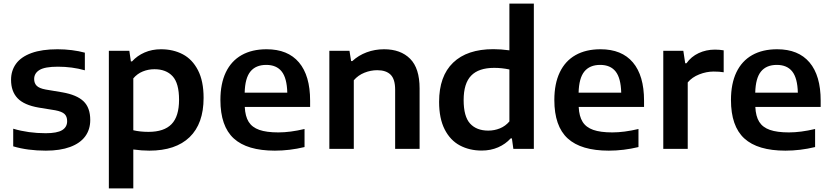

<svg xmlns="http://www.w3.org/2000/svg" viewBox="-20 -828 4621 1068"><path d="M53.5 -14V-112Q138 -87 234 -87Q297.5 -87 325.5 -104Q353.5 -121 353.5 -154Q353.5 -180 339 -193.8Q324.5 -207.5 288 -214.5L195.5 -229.5Q114 -243.5 77.8 -281.5Q41.5 -319.5 41.5 -384Q41.5 -435.5 69.5 -473.8Q97.5 -512 155.2 -533Q213 -554 300 -554Q340.5 -554 380 -549Q419.5 -544 452 -535V-437Q381 -457 302 -457Q229.5 -457 199.8 -438.8Q170 -420.5 170 -388.5Q170 -365 184.2 -350.8Q198.5 -336.5 234 -330L326.5 -314.5Q407 -300.5 444.5 -264.8Q482 -229 482 -160.5Q482 -107.5 453.8 -69.2Q425.5 -31 370 -10.5Q314.5 10 235 10Q134 10 53.5 -14Z M585.5 -545.5H699.5L708 -486.5H714.5Q743 -518 784.2 -536Q825.5 -554 875.5 -554Q943.5 -554 996.8 -526Q1050 -498 1081.2 -437.5Q1112.5 -377 1112.5 -283.5Q1112.5 -140.5 1034.8 -65.2Q957 10 810.5 10Q769 10 721.5 3.5V220H585.5ZM976 -273Q976 -365 940 -404Q904 -443 839 -443Q805 -443 774.2 -430.5Q743.5 -418 721.5 -392V-103.5Q759 -94.5 806 -94.5Q892.5 -94.5 934.2 -137.5Q976 -180.5 976 -273Z M1705 -233H1341.5Q1344 -181 1363.2 -150.2Q1382.5 -119.5 1422.5 -105.5Q1462.5 -91.5 1528.5 -91.5Q1594 -91.5 1674 -110.5V-10Q1591 10 1509 10Q1354.5 10 1280.2 -58Q1206 -126 1206 -272Q1206 -362.5 1236.2 -425.8Q1266.5 -489 1324 -521.5Q1381.5 -554 1463 -554Q1581 -554 1643 -480.8Q1705 -407.5 1705 -268ZM1341 -312.5H1578Q1576 -393.5 1547 -430.2Q1518 -467 1461 -467Q1403 -467 1373 -430.2Q1343 -393.5 1341 -312.5Z M1812 -545.5H1924L1933 -488.5H1940Q1974 -520 2019.5 -537Q2065 -554 2116.5 -554Q2208.5 -554 2261.2 -501.2Q2314 -448.5 2314 -336V0H2178V-329Q2178 -387.5 2152.8 -412.5Q2127.5 -437.5 2078.5 -437.5Q2042 -437.5 2007 -423.5Q1972 -409.5 1948 -381.5V0H1812Z M2422.5 -261.5Q2422.5 -404.5 2500.5 -479.5Q2578.5 -554.5 2724.5 -554.5Q2766 -554.5 2813.5 -548V-808H2949.5V0H2835.5L2827.5 -58H2820.5Q2792 -26.5 2750.8 -8.5Q2709.5 9.5 2659.5 9.5Q2591.5 9.5 2538 -19Q2484.5 -47.5 2453.5 -108.2Q2422.5 -169 2422.5 -261.5ZM2813.5 -152.5V-441.5Q2772 -450.5 2729 -450.5Q2642.5 -450.5 2600.8 -407.2Q2559 -364 2559 -271.5Q2559 -180 2594.8 -140.8Q2630.5 -101.5 2696 -101.5Q2730 -101.5 2760.8 -114Q2791.5 -126.5 2813.5 -152.5Z M3562.5 -233H3199Q3201.5 -181 3220.8 -150.2Q3240 -119.5 3280 -105.5Q3320 -91.5 3386 -91.5Q3451.5 -91.5 3531.5 -110.5V-10Q3448.5 10 3366.5 10Q3212 10 3137.8 -58Q3063.5 -126 3063.5 -272Q3063.5 -362.5 3093.8 -425.8Q3124 -489 3181.5 -521.5Q3239 -554 3320.5 -554Q3438.5 -554 3500.5 -480.8Q3562.5 -407.5 3562.5 -268ZM3198.5 -312.5H3435.5Q3433.5 -393.5 3404.5 -430.2Q3375.5 -467 3318.5 -467Q3260.5 -467 3230.5 -430.2Q3200.5 -393.5 3198.5 -312.5Z M3669.5 -545.5H3781L3791.5 -476H3798.5Q3824.5 -513 3866.2 -532.5Q3908 -552 3957 -552Q3982.5 -552 4005.5 -548V-426Q3982 -430 3949.5 -430Q3909.5 -430 3869.5 -414.2Q3829.5 -398.5 3805.5 -369.5V0H3669.5Z M4545 -233H4181.5Q4184 -181 4203.2 -150.2Q4222.5 -119.5 4262.5 -105.5Q4302.5 -91.5 4368.5 -91.5Q4434 -91.5 4514 -110.5V-10Q4431 10 4349 10Q4194.5 10 4120.2 -58Q4046 -126 4046 -272Q4046 -362.5 4076.2 -425.8Q4106.5 -489 4164 -521.5Q4221.5 -554 4303 -554Q4421 -554 4483 -480.8Q4545 -407.5 4545 -268ZM4181 -312.5H4418Q4416 -393.5 4387 -430.2Q4358 -467 4301 -467Q4243 -467 4213 -430.2Q4183 -393.5 4181 -312.5Z"/></svg>

Font: Encode Sans Semi Expanded SmBd
Style: Regular
Weight: 600
Width: 6
Designer: Multiple Designers
Foundry: Impallari Type
Version: Version 2.000